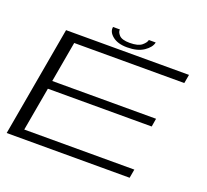

<svg xmlns="http://www.w3.org/2000/svg" viewBox="-132 -946 1196 1108"><g transform="rotate(20 466.0 -392.5)"><path d="M13.5 0 132.5 -675H887.5L878 -621.5H202L158 -372H795.5L787 -321.5H149.5L102 -53.5H778L768.5 0ZM497 -702Q439 -702 407 -728Q375 -754 381 -785H423Q420 -769 437.2 -750.2Q454.5 -731.5 502 -731.5Q553.5 -731.5 575.8 -750Q598 -768.5 601 -785H643Q637 -754 598.8 -728Q560.5 -702 497 -702Z"/></g></svg>

Font: Anybody UltraExpanded Light
Style: Italic
Weight: 300
Width: 9
Italic angle: -10°
Designer: Tyler Finck
Foundry: Etcetera Type Company
Version: Version 1.010; ttfautohint (v1.8.3) -l 8 -r 50 -G 200 -x 14 